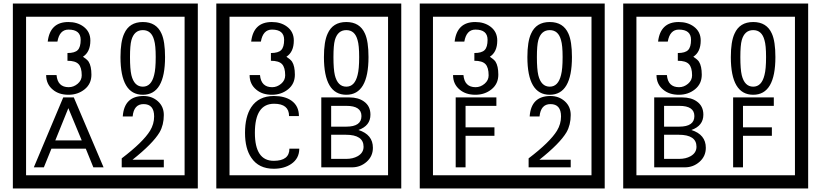

<svg xmlns="http://www.w3.org/2000/svg" viewBox="-20 -980 4660 1090"><path d="M1103 90H53V-960H1103ZM1028 15V-885H128V15ZM499 -556Q499 -504 460.5 -473Q422 -442 369 -442Q314 -442 280 -471Q242 -502 242 -554H301Q307 -485 370 -485Q398 -485 421 -504.5Q444 -524 444 -552Q444 -597 426 -616Q408 -635 363 -635V-679Q405 -679 421.5 -696Q438 -713 438 -754Q438 -812 369 -812Q318 -812 306 -744H251Q264 -855 368 -855Q419 -855 454 -829Q493 -800 493 -750Q493 -685 451 -658Q475 -642 483 -630Q499 -605 499 -556ZM917 -656Q917 -442 791 -442Q664 -442 664 -656Q664 -744 685 -789Q714 -855 791 -855Q868 -855 897 -789Q917 -745 917 -656ZM864 -656Q864 -723 855 -752Q840 -809 791 -809Q742 -809 726 -752Q718 -723 718 -656Q718 -587 726 -553Q742 -488 791 -488Q839 -488 855 -554Q864 -587 864 -656ZM568 -30H510L467 -136H272L229 -30H172L339 -427H399ZM444 -183 368 -366 294 -183ZM910 -30H671V-81Q792 -173 832 -238Q855 -276 855 -319Q855 -389 795 -389Q740 -389 733 -319H677Q685 -435 795 -435Q843 -435 876.5 -405Q910 -375 910 -327Q910 -271 886 -229Q848 -165 732 -73H910Z M2258 90H1208V-960H2258ZM2183 15V-885H1283V15ZM1654 -556Q1654 -504 1615.5 -473Q1577 -442 1524 -442Q1469 -442 1435 -471Q1397 -502 1397 -554H1456Q1462 -485 1525 -485Q1553 -485 1576 -504.5Q1599 -524 1599 -552Q1599 -597 1581 -616Q1563 -635 1518 -635V-679Q1560 -679 1576.5 -696Q1593 -713 1593 -754Q1593 -812 1524 -812Q1473 -812 1461 -744H1406Q1419 -855 1523 -855Q1574 -855 1609 -829Q1648 -800 1648 -750Q1648 -685 1606 -658Q1630 -642 1638 -630Q1654 -605 1654 -556ZM2072 -656Q2072 -442 1946 -442Q1819 -442 1819 -656Q1819 -744 1840 -789Q1869 -855 1946 -855Q2023 -855 2052 -789Q2072 -745 2072 -656ZM2019 -656Q2019 -723 2010 -752Q1995 -809 1946 -809Q1897 -809 1881 -752Q1873 -723 1873 -656Q1873 -587 1881 -553Q1897 -488 1946 -488Q1994 -488 2010 -554Q2019 -587 2019 -656ZM1679 -136Q1679 -80 1633 -49Q1593 -22 1534 -22Q1449 -22 1407 -84Q1371 -136 1371 -226Q1371 -317 1406 -371Q1448 -435 1535 -435Q1597 -435 1634 -409Q1677 -379 1677 -321H1621Q1621 -391 1536 -391Q1427 -391 1427 -226Q1427 -67 1534 -67Q1623 -67 1623 -136ZM2097 -141Q2097 -93 2061.5 -61.5Q2026 -30 1978 -30H1804V-427H1963Q2014 -427 2046 -404Q2083 -378 2083 -329Q2083 -266 2015 -242Q2097 -216 2097 -141ZM2032 -321Q2032 -379 1947 -379H1860V-261H1946Q2032 -261 2032 -321ZM2044 -147Q2044 -215 1943 -215H1860V-78H1946Q1983 -78 2010 -93Q2044 -112 2044 -147Z M3413 90H2363V-960H3413ZM3338 15V-885H2438V15ZM2809 -556Q2809 -504 2770.5 -473Q2732 -442 2679 -442Q2624 -442 2590 -471Q2552 -502 2552 -554H2611Q2617 -485 2680 -485Q2708 -485 2731 -504.5Q2754 -524 2754 -552Q2754 -597 2736 -616Q2718 -635 2673 -635V-679Q2715 -679 2731.5 -696Q2748 -713 2748 -754Q2748 -812 2679 -812Q2628 -812 2616 -744H2561Q2574 -855 2678 -855Q2729 -855 2764 -829Q2803 -800 2803 -750Q2803 -685 2761 -658Q2785 -642 2793 -630Q2809 -605 2809 -556ZM3227 -656Q3227 -442 3101 -442Q2974 -442 2974 -656Q2974 -744 2995 -789Q3024 -855 3101 -855Q3178 -855 3207 -789Q3227 -745 3227 -656ZM3174 -656Q3174 -723 3165 -752Q3150 -809 3101 -809Q3052 -809 3036 -752Q3028 -723 3028 -656Q3028 -587 3036 -553Q3052 -488 3101 -488Q3149 -488 3165 -554Q3174 -587 3174 -656ZM2798 -379H2623V-257H2787V-209H2623V-30H2567V-427H2798ZM3220 -30H2981V-81Q3102 -173 3142 -238Q3165 -276 3165 -319Q3165 -389 3105 -389Q3050 -389 3043 -319H2987Q2995 -435 3105 -435Q3153 -435 3186.5 -405Q3220 -375 3220 -327Q3220 -271 3196 -229Q3158 -165 3042 -73H3220Z M4568 90H3518V-960H4568ZM4493 15V-885H3593V15ZM3964 -556Q3964 -504 3925.5 -473Q3887 -442 3834 -442Q3779 -442 3745 -471Q3707 -502 3707 -554H3766Q3772 -485 3835 -485Q3863 -485 3886 -504.5Q3909 -524 3909 -552Q3909 -597 3891 -616Q3873 -635 3828 -635V-679Q3870 -679 3886.5 -696Q3903 -713 3903 -754Q3903 -812 3834 -812Q3783 -812 3771 -744H3716Q3729 -855 3833 -855Q3884 -855 3919 -829Q3958 -800 3958 -750Q3958 -685 3916 -658Q3940 -642 3948 -630Q3964 -605 3964 -556ZM4382 -656Q4382 -442 4256 -442Q4129 -442 4129 -656Q4129 -744 4150 -789Q4179 -855 4256 -855Q4333 -855 4362 -789Q4382 -745 4382 -656ZM4329 -656Q4329 -723 4320 -752Q4305 -809 4256 -809Q4207 -809 4191 -752Q4183 -723 4183 -656Q4183 -587 4191 -553Q4207 -488 4256 -488Q4304 -488 4320 -554Q4329 -587 4329 -656ZM3987 -141Q3987 -93 3951.5 -61.5Q3916 -30 3868 -30H3694V-427H3853Q3904 -427 3936 -404Q3973 -378 3973 -329Q3973 -266 3905 -242Q3987 -216 3987 -141ZM3922 -321Q3922 -379 3837 -379H3750V-261H3836Q3922 -261 3922 -321ZM3934 -147Q3934 -215 3833 -215H3750V-78H3836Q3873 -78 3900 -93Q3934 -112 3934 -147ZM4373 -379H4198V-257H4362V-209H4198V-30H4142V-427H4373Z"/></svg>

Font: Unicode BMP Fallback SIL
Style: Regular
Weight: 400
Foundry: NRSI, SIL International
Version: Version 5.1 Based on Unicode 5.1